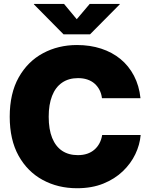

<svg xmlns="http://www.w3.org/2000/svg" viewBox="-20 -973 784 1003"><path d="M382.3 10.3Q282.7 10.3 203.1 -33Q123.5 -76.2 77.1 -159.4Q30.8 -242.7 30.8 -363.3Q30.8 -484.9 77.6 -568.4Q124.5 -651.9 204.3 -694.8Q284.2 -737.8 382.3 -737.8Q450.7 -737.8 508.3 -719Q565.9 -700.2 609.4 -664.6Q652.8 -628.9 679.9 -577.1Q707 -525.4 713.9 -460H512.7Q509.8 -483.9 499.8 -503.2Q489.7 -522.5 473.9 -536.4Q458 -550.3 436.3 -557.6Q414.6 -564.9 387.7 -564.9Q338.4 -564.9 304 -541Q269.5 -517.1 252 -471.9Q234.4 -426.8 234.4 -363.3Q234.4 -297.4 252.4 -252.7Q270.5 -208 304.4 -185.3Q338.4 -162.6 386.7 -162.6Q414.1 -162.6 435.5 -169.9Q457 -177.2 473.1 -191.2Q489.3 -205.1 499.5 -224.4Q509.8 -243.7 513.7 -267.6H714.8Q710.4 -216.8 687 -167.7Q663.6 -118.7 621.6 -78.4Q579.6 -38.1 519.8 -13.9Q460 10.3 382.3 10.3ZM314.5 -952.6 380.9 -872.6 448.7 -952.6H605.5V-950.2L450.2 -793.5H312L157.2 -950.2V-952.6Z"/></svg>

Font: Inter 18pt Black
Style: Regular
Weight: 900
Designer: Rasmus Andersson
Foundry: rsms
Version: Version 4.001;git-66647c0bb